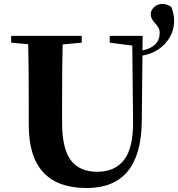

<svg xmlns="http://www.w3.org/2000/svg" viewBox="-20 -928 898 968"><path d="M699.2 -747.1 698.2 -673.8Q785.2 -691.9 785.2 -763.2Q785.2 -776.9 778.1 -789.3Q771 -801.8 762.7 -809.8Q754.4 -817.9 747.3 -830.3Q740.2 -842.8 740.2 -856.9Q740.2 -877 757.3 -892.6Q774.4 -908.2 798.8 -908.2Q823.7 -908.2 844.2 -892.1Q857.9 -855 857.9 -825.2Q857.9 -758.3 813.2 -709.2Q768.6 -660.2 698.2 -647.9L694.8 -314Q690.4 20 417 20Q125 20 125 -296.9V-405.8Q125 -605 122.1 -705.1L36.1 -712.9V-747.1H392.1V-712.9L295.9 -704.1Q293 -606 293 -405.8V-312Q293 -178.7 336.9 -120.4Q380.9 -62 470.2 -62Q560.1 -62 606.2 -122.8Q652.3 -183.6 650.9 -315.9L647 -698.2L533.2 -712.9V-747.1Z"/></svg>

Font: Noto Serif JP Black
Style: Regular
Weight: 900
Designer: Ryoko NISHIZUKA  (kana & ideographs); Frank Grießhammer (Latin, Greek & Cyrillic); Wenlong ZHANG  (bopomofo); Sandoll Co
Foundry: Adobe Systems Incorporated
Version: Version 1.001;PS 1.001;hotconv 16.6.54;makeotf.lib2.5.65590